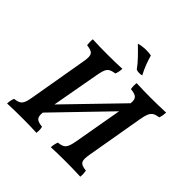

<svg xmlns="http://www.w3.org/2000/svg" viewBox="-223 -1053 1235 1235"><g transform="rotate(45 394.5 -435.5)"><path d="M460 -741C474 -735 497 -734 511 -740C488 -782 471 -829 460 -869C422 -877 380 -874 347 -864C390 -822 431 -782 460 -741ZM653 -676C605 -676 561 -677 521 -679C518 -660 519 -642 522 -626C573 -620 590 -609 585 -560L244 -208L302 -530C316 -607 326 -617 380 -626C387 -643 390 -661 391 -679C346 -677 301 -676 256 -676C207 -676 163 -677 122 -679C120 -660 121 -642 123 -626C178 -619 193 -608 180 -536L112 -141C100 -69 87 -56 35 -50C28 -34 25 -17 24 3C61 1 111 0 160 0C205 0 247 1 291 3C294 -16 293 -34 289 -50C238 -56 223 -67 228 -118L569 -471L511 -141C498 -69 486 -56 433 -50C427 -34 423 -17 422 3C459 1 509 0 557 0C603 0 645 1 690 3C692 -16 691 -34 688 -50C629 -57 621 -73 633 -142L700 -530C713 -601 725 -618 779 -626C786 -643 788 -661 789 -679C744 -677 699 -676 653 -676Z"/></g></svg>

Font: Vollkorn Semibold
Style: Italic
Weight: 600
Italic angle: -11°
Designer: Friedrich Althausen
Foundry: Friedrich Althausen
Version: Version 4.015;PS 004.015;hotconv 1.0.88;makeotf.lib2.5.64775